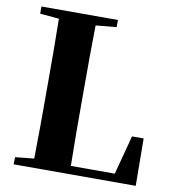

<svg xmlns="http://www.w3.org/2000/svg" viewBox="-83 -821 817 895"><g transform="rotate(10 325.5 -373.5)"><path d="M41 -713 131 -705C133 -602 133 -499 133 -395V-324C133 -244 133 -143 131 -43L42 -34L41 0H619L617 -224H562L513 -39H305C303 -143 303 -247 303 -346V-411C303 -501 303 -603 305 -704L403 -713V-747H41Z"/></g></svg>

Font: Noto Serif CJK HK Black
Style: Regular
Weight: 900
Designer: Ryoko NISHIZUKA 西塚涼子 (kana & ideographs); Frank Grießhammer (Latin, Greek & Cyrillic); Wenlong ZHANG 张文龙 (bopomofo); San
Foundry: Adobe
Version: Version 2.001;hotconv 1.1.0;makeotfexe 2.6.0